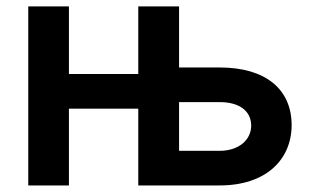

<svg xmlns="http://www.w3.org/2000/svg" viewBox="-20 -565 952 585"><path d="M66.1 0H190V-234H401.3V0H649.5C788.4 0 868.3 -76.7 868.6 -183.9C868.3 -294 788.4 -359.4 649.5 -359.4H525.6V-545.5H401.3V-339.5H190V-545.5H66.1ZM525.6 -105.5V-253.9H649.5C705.6 -253.9 745 -229.8 745.4 -182.2C745 -137.1 705.6 -105.5 649.5 -105.5Z"/></svg>

Font: Margiela Sans Semi Bold
Style: Regular
Weight: 600
Designer: Stefan Endress, Andreas Faust
Version: Version 1.100;FEAKit 1.0